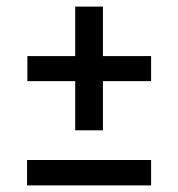

<svg xmlns="http://www.w3.org/2000/svg" viewBox="-20 -562 540 582"><path d="M62 -77H438V0H62ZM292 -392H438V-316H292V-167H208V-316H63V-392H208V-542H292Z"/></svg>

Font: FiraGO
Style: Regular
Weight: 400
Designer: bBox Type
Foundry: bBox Type GmbH
Version: Version 1.001;April 20, 2020;FontCreator 12.0.0.2555 64-bit